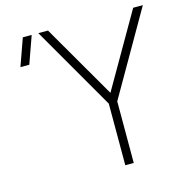

<svg xmlns="http://www.w3.org/2000/svg" viewBox="-106 -821 896 921"><g transform="rotate(-15 342.0 -360.0)"><path d="M404 0V-306L165 -720H213L425 -354L636 -720H684L446 -306V0ZM84 -585H40L88 -720H132Z"/></g></svg>

Font: Manrope ExtraLight
Style: Regular
Weight: 200
Designer: Mikhail Sharanda
Foundry: Mikhail Sharanda
Version: Version 4.505